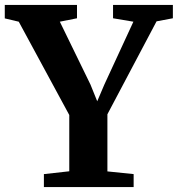

<svg xmlns="http://www.w3.org/2000/svg" viewBox="-38 -763 726 783"><path d="M141 -53 244.5 -64.5V-294L38.5 -674.5L-18.5 -688V-743H276V-688.5L206 -674.5L331 -418L358.5 -350L387.5 -418L506 -674.5L423 -688.5V-743H667V-688.5L600.5 -676L400 -297V-64L507 -53V0H141Z"/></svg>

Font: Merriweather Text
Style: Bold
Weight: 700
Designer: Eben Sorkin
Foundry: Eben Sorkin
Version: Version 2.100